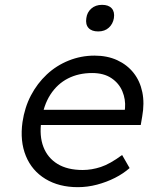

<svg xmlns="http://www.w3.org/2000/svg" viewBox="-20 -764 613 794"><path d="M302 10Q224 10 168 -24Q112 -58 87 -119Q62 -180 73 -259Q82 -320 108 -369.5Q134 -419 173.5 -456Q213 -493 264 -513.5Q315 -534 371 -534Q424 -534 465 -515Q506 -496 532.5 -462.5Q559 -429 568.5 -383Q578 -337 568 -282L562 -247H127L125 -310H514L494 -293L497 -317Q500 -353 486 -386.5Q472 -420 440.5 -441Q409 -462 361 -462Q305 -462 261 -439.5Q217 -417 188.5 -373Q160 -329 151 -264Q142 -202 159.5 -156.5Q177 -111 218 -86Q259 -61 322 -61Q359 -61 397 -73.5Q435 -86 485 -123L516 -69Q490 -46 455.5 -28.5Q421 -11 381.5 -0.5Q342 10 302 10ZM386 -634Q359 -634 346 -648.5Q333 -663 337 -689Q340 -713 357.5 -728.5Q375 -744 402 -744Q429 -744 442 -729.5Q455 -715 451 -689Q447 -665 430 -649.5Q413 -634 386 -634Z"/></svg>

Font: Lexend Light
Style: Italic
Weight: 300
Italic angle: -8.13011°
Designer: Bonnie Shaver-Troup, Thomas Jockin
Foundry: Lexend
Version: Version 1.007